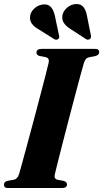

<svg xmlns="http://www.w3.org/2000/svg" viewBox="-22 -946 519 966"><path d="M253.5 -67.5Q248.5 -46 268 -41.5L300 -35.5Q315 -30 315 -19Q315 0 290 0H19Q6.5 0 2.2 -4.5Q-2 -9 -2 -16.5Q-2.5 -31 15 -36L48.5 -42Q66.5 -46 74.5 -72Q79.5 -89 91.2 -132Q103 -175 118.5 -232.5Q134 -290 150.8 -352.5Q167.5 -415 182.5 -472.5Q197.5 -530 208.5 -572.5Q219.5 -615 223 -631.5Q227.5 -653.5 208 -658.5L176 -664.5Q161.5 -669.5 161.5 -681Q161.5 -700 187 -700H456Q468.5 -700 472.8 -695.5Q477 -691 477 -684Q477 -669.5 459.5 -664.5L425 -657.5Q415.5 -655 410.2 -649.2Q405 -643.5 400 -628.5Q395 -612 383 -567.8Q371 -523.5 355.2 -464Q339.5 -404.5 322.8 -340.5Q306 -276.5 291.2 -218.5Q276.5 -160.5 266.2 -119.8Q256 -79 253.5 -67.5ZM416 -864.5 435.5 -767Q437.5 -754.5 429.5 -749.5Q420.5 -743 410.5 -749.5L333.5 -799.5Q311.5 -813 299.8 -829.8Q288 -846.5 292.5 -871Q297.5 -892 316.5 -908.2Q335.5 -924.5 360 -925.5Q385 -927 398 -910.5Q411 -894 416 -864.5ZM254.5 -864.5 275 -767.5Q276.5 -762.5 276 -758Q275.5 -753.5 270.5 -749.5Q262 -743 251 -749L173 -798Q150.5 -810.5 138.2 -827Q126 -843.5 130 -868Q134 -889 152.8 -905.2Q171.5 -921.5 195.5 -923.5Q221 -926 234.8 -909.8Q248.5 -893.5 254.5 -864.5Z"/></svg>

Font: Fraunces 72pt S000
Style: Bold Italic
Weight: 700
Italic angle: -16°
Version: Version 1.000; ttfautohint (v1.8.3)